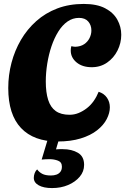

<svg xmlns="http://www.w3.org/2000/svg" viewBox="-20 -700 637 977"><path d="M273 20Q152 20 87 -48.5Q22 -117 22 -252Q22 -318 38.5 -380.5Q55 -443 86.5 -497Q118 -551 164.5 -592.5Q211 -634 271.5 -657Q332 -680 406 -680Q473 -680 515 -658Q557 -636 577 -600Q597 -564 597 -523Q597 -481 578 -443Q559 -405 525 -381.5Q491 -358 447 -358Q399 -358 369.5 -382.5Q340 -407 340 -443Q340 -455 343 -465Q348 -464 353 -463Q358 -462 363 -462Q390 -463 408 -475Q426 -487 435.5 -506Q445 -525 445 -545Q445 -572 429 -590.5Q413 -609 382 -609Q350 -609 323.5 -590.5Q297 -572 276.5 -539Q256 -506 242 -464.5Q228 -423 220.5 -376.5Q213 -330 213 -285Q213 -230 225 -192Q237 -154 263.5 -135Q290 -116 334 -116Q358 -116 380 -125Q402 -134 422 -149.5Q442 -165 457 -186.5Q472 -208 482 -233Q510 -224 524.5 -202.5Q539 -181 539 -154Q539 -125 523 -94Q507 -63 474 -37Q441 -11 390.5 4.5Q340 20 273 20ZM245 257Q202 257 177 243Q152 229 152 205Q152 193 156.5 181Q161 169 169 162Q179 176 195 184.5Q211 193 239 193Q255 193 267.5 188.5Q280 184 287.5 174Q295 164 295 148Q295 125 275 117.5Q255 110 233 110Q221 110 211.5 110.5Q202 111 192 112L229 -11H286L265 60Q273 59 283 59Q293 59 300 59Q345 59 376.5 77.5Q408 96 408 139Q408 173 385.5 199.5Q363 226 326.5 241.5Q290 257 245 257Z"/></svg>

Font: Sansita Swashed Light
Style: Bold
Weight: 700
Version: Version 1.003